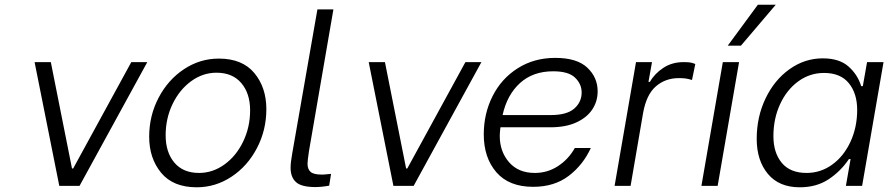

<svg xmlns="http://www.w3.org/2000/svg" viewBox="-20 -790 3775 816"><path d="M127 -526H196L286 -74H291L538 -526H606L318 0H232Z M614 -209Q614 -298 654 -374.5Q694 -451 762 -496Q830 -541 910 -541Q1010 -541 1061 -479.5Q1112 -418 1112 -326Q1112 -237 1072 -160.5Q1032 -84 964 -39Q896 6 816 6Q716 6 665 -55.5Q614 -117 614 -209ZM1043 -321Q1043 -393 1005.5 -437Q968 -481 900 -481Q842 -481 792.5 -445Q743 -409 713.5 -348Q684 -287 684 -215Q684 -143 721 -99Q758 -55 826 -55Q884 -55 934 -91Q984 -127 1013.5 -188.5Q1043 -250 1043 -321Z M1215 -77Q1215 -100 1222 -138L1329 -750H1397L1293 -147Q1287 -107 1287 -94Q1287 -71 1300 -59.5Q1313 -48 1348 -48Q1358 -48 1370 -49.5Q1382 -51 1387 -51L1379 -1Q1347 5 1320 5Q1261 5 1238 -16Q1215 -37 1215 -77Z M1547 -526H1616L1706 -74H1711L1958 -526H2026L1738 0H1652Z M2036 -219Q2036 -307 2073.5 -381.5Q2111 -456 2180.5 -500Q2250 -544 2340 -544Q2432 -544 2476 -502.5Q2520 -461 2520 -402Q2520 -359 2497 -324.5Q2474 -290 2429 -269.5Q2384 -249 2319 -249H2107L2106 -242Q2104 -222 2104 -212Q2104 -146 2143.5 -100.5Q2183 -55 2253 -55Q2307 -55 2351.5 -84Q2396 -113 2423 -161H2491Q2458 -89 2397 -42.5Q2336 4 2246 4Q2143 4 2089.5 -58Q2036 -120 2036 -219ZM2321 -301Q2389 -301 2420.5 -328.5Q2452 -356 2452 -397Q2452 -433 2424 -460Q2396 -487 2331 -487Q2245 -487 2190 -437Q2135 -387 2116 -301Z M2683 -526H2751L2736 -442H2742Q2762 -477 2799 -501.5Q2836 -526 2885 -526Q2903 -526 2913 -524.5Q2923 -523 2935 -518L2921 -450Q2905 -455 2893.5 -456.5Q2882 -458 2865 -458Q2808 -458 2767.5 -423Q2727 -388 2713 -309L2660 0H2592Z M3052 -526H3121L3030 0H2961ZM3073 -596 3201 -770H3277L3129 -596Z M3196 -200Q3196 -293 3233.5 -371.5Q3271 -450 3335.5 -496Q3400 -542 3477 -542Q3547 -542 3586 -507.5Q3625 -473 3640 -424H3647L3665 -526H3735L3644 0H3575L3595 -114H3588Q3553 -62 3501.5 -28Q3450 6 3379 6Q3291 6 3243.5 -51Q3196 -108 3196 -200ZM3623 -323Q3623 -393 3587.5 -436.5Q3552 -480 3482 -480Q3422 -480 3373 -444.5Q3324 -409 3295.5 -347.5Q3267 -286 3267 -211Q3267 -141 3302.5 -98Q3338 -55 3408 -55Q3468 -55 3517 -90.5Q3566 -126 3594.5 -187.5Q3623 -249 3623 -323Z"/></svg>

Font: Be Vietnam Light
Style: Italic
Weight: 300
Italic angle: -9.222°
Designer: Gabriel Lam
Foundry: TypeRant
Version: Version 3.000